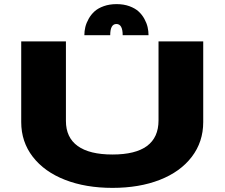

<svg xmlns="http://www.w3.org/2000/svg" viewBox="-20 -901 1090 932"><path d="M389.5 -730Q389.5 -750 394.2 -769.8Q399 -789.5 410.5 -810Q422 -830.5 439.2 -846Q456.5 -861.5 484 -871.2Q511.5 -881 546 -881Q580.5 -881 608 -871Q635.5 -861 652.5 -845.5Q669.5 -830 680.8 -809.5Q692 -789 696.5 -769.5Q701 -750 701 -730H575.5Q575.5 -784.5 545 -784.5Q515 -784.5 515 -730ZM83 -308.5V-700H300V-314Q300 -233.5 357.2 -192.2Q414.5 -151 526 -151Q749.5 -151 749.5 -316.5V-700H966.5V-308.5Q966.5 -212.5 911 -139.8Q855.5 -67 755.8 -28Q656 11 526 11Q396 11 295.8 -28Q195.5 -67 139.2 -139.8Q83 -212.5 83 -308.5Z"/></svg>

Font: League Mono Extended ExtraBold
Style: Regular
Weight: 800
Width: 9
Designer: Tyler Finck
Foundry: The League of Moveable Type / Tyler Finck
Version: Version 2.210